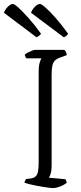

<svg xmlns="http://www.w3.org/2000/svg" viewBox="-74 -958 411 978"><path d="M196 0Q190 0 176.5 -1.5Q163 -3 145.5 -6Q128 -9 109.5 -12.5Q91 -16 75.5 -20Q60 -24 51 -27Q51 -33 54 -38Q57 -43 59 -46L82 -49Q98 -51 107 -59Q116 -67 119.5 -84Q123 -101 123 -130V-589Q123 -623 128.5 -640Q134 -657 137 -661H60Q58 -665 56 -668Q54 -671 52 -679Q56 -684 66.5 -689.5Q77 -695 88 -699.5Q99 -704 104 -704H254Q258 -700 261.5 -694Q265 -688 266 -677L230 -664Q214 -658 205 -648.5Q196 -639 192.5 -622.5Q189 -606 189 -577V-113Q189 -91 184.5 -75Q180 -59 175 -53L259 -45Q261 -43 263 -37.5Q265 -32 266 -27Q251 -15 231 -7.5Q211 0 196 0ZM112 -768 -54 -893Q-50 -905 -42 -915Q-34 -925 -25 -931.5Q-16 -938 -9 -938Q-1 -938 20 -919Q41 -900 71.5 -866Q102 -832 135 -786Q133 -782 126 -776.5Q119 -771 112 -768ZM251 -768 84 -893Q88 -905 96 -915Q104 -925 113 -931.5Q122 -938 129 -938Q137 -938 158.5 -919Q180 -900 210 -866Q240 -832 273 -786Q271 -782 265 -776.5Q259 -771 251 -768Z"/></svg>

Font: Texturina 12pt Thin
Style: Regular
Weight: 250
Designer: Guillermo Torres Carreño
Foundry: Omnibus-Type
Version: Version 1.002